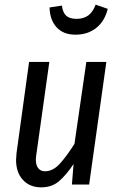

<svg xmlns="http://www.w3.org/2000/svg" viewBox="-20 -793 512 825"><path d="M49 -106Q49 -115 51 -135L105 -527H192L136 -128Q134 -114 134 -107Q134 -83 144.5 -70Q155 -57 173 -57Q208 -57 238 -90.5Q268 -124 300 -175L351 -527H437L363 0H289L296 -88Q263 -39 232.5 -13.5Q202 12 157 12Q108 12 78.5 -20Q49 -52 49 -106ZM193 -761 246 -769Q250 -738 265 -725Q280 -712 309 -712Q339 -712 359 -726.5Q379 -741 391 -773L443 -755Q430 -702 393.5 -673Q357 -644 304 -644Q252 -644 223 -676Q194 -708 193 -761Z"/></svg>

Font: Fira Sans Compressed
Style: Italic
Weight: 400
Width: 1
Italic angle: -8°
Designer: bBox Type GmbH & Carrois Corporate GbR & Edenspiekermann AG
Foundry: bBox Type GmbH & Carrois Corporate GbR & Edenspiekermann AG
Version: Version 4.301